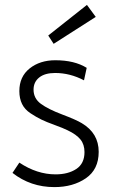

<svg xmlns="http://www.w3.org/2000/svg" viewBox="-20 -754 484 784"><path d="M371 -685 199 -575 177 -609 335 -734ZM31 -48 59 -90Q131 -42 207 -42Q258 -42 291.5 -64Q325 -86 325 -133Q325 -164 308.5 -184.5Q292 -205 256 -222Q238 -231 203.5 -243.5Q169 -256 148.5 -266Q128 -276 104.5 -291.5Q81 -307 70 -329.5Q59 -352 59 -382Q59 -441 101 -474.5Q143 -508 206 -508Q284 -508 334 -477L323 -426Q266 -456 205 -456Q163 -456 140 -437.5Q117 -419 117 -388Q117 -352 147 -330Q177 -308 234 -286.5Q291 -265 314 -251Q383 -210 383 -134Q383 -62 330.5 -26Q278 10 202 10Q105 10 31 -48Z"/></svg>

Font: Bellota
Style: Regular
Weight: 400
Designer: Kemie Guaida
Foundry: Kemie Guaida
Version: Version 1.000;PS 002.000;hotconv 1.0.70;makeotf.lib2.5.58329